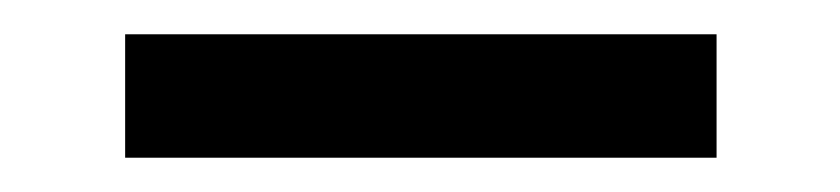

<svg xmlns="http://www.w3.org/2000/svg" viewBox="-20 -726 490 112"><path d="M53 -634V-706H398V-634Z"/></svg>

Font: Iosevka Aile Medium
Style: Regular
Weight: 500
Designer: Belleve Invis
Foundry: Belleve Invis
Version: Version 27.3.5; ttfautohint (v1.8.4)